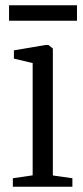

<svg xmlns="http://www.w3.org/2000/svg" viewBox="-20 -712 318 732"><path d="M29 0V-32.5L104.5 -43.5V-471.5L33 -488.5V-520L153.5 -540.5H164.5L181.5 -527V-43L256 -32.5V0ZM273.5 -692V-633H14.5V-692Z"/></svg>

Font: Merriweather 72pt Light
Style: Regular
Weight: 300
Version: Version 2.100